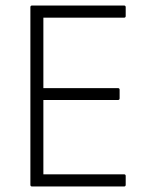

<svg xmlns="http://www.w3.org/2000/svg" viewBox="-20 -675 552 695"><path d="M96 0Q90 0 90 -6V-649Q90 -655 96 -655H429Q435 -655 435 -649V-617Q435 -611 429 -611H137V-356H407Q413 -356 413 -350V-319Q413 -313 407 -313H137V-44H429Q435 -44 435 -38V-6Q435 0 429 0Z"/></svg>

Font: Sofia Sans Semi Condensed Light
Style: Regular
Weight: 300
Designer: Botio Nikoltchev, Ani Petrova
Foundry: lettersoup
Version: Version 4.100; ttfautohint (v1.8.4.7-5d5b)